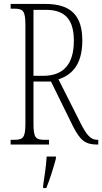

<svg xmlns="http://www.w3.org/2000/svg" viewBox="-20 -734 519 975"><path d="M34 0H229V-24H207C160 -24 150 -35 150 -108V-320H239L351 -92C388 -20 414 0 474 0H479V-24H474C439 -24 418 -52 389 -109L277 -331C337 -351 398 -397 398 -528C398 -651 344 -714 211 -714H34V-690H51C98 -690 109 -679 109 -606V-108C109 -35 98 -24 51 -24H34ZM199 -349H150V-684H214C317 -684 355 -627 355 -527C355 -412 306 -349 199 -349ZM199 208V221H215C232 181 253 113 264 71V61H217C214 113 206 160 199 208Z"/></svg>

Font: Noto Serif Georgian ExtraCondensed ExtraLight
Style: Regular
Weight: 200
Width: 2
Designer: Monotype Design Team, Akaki Razmadze
Foundry: Google LLC
Version: Version 2.003